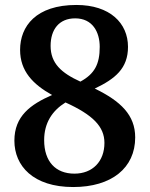

<svg xmlns="http://www.w3.org/2000/svg" viewBox="-20 -744 603 774"><path d="M275 10C430 10 525 -67 525 -190C525 -280 467 -336 362 -387C444 -426 496 -468 496 -555C496 -651 423 -724 288 -724C125 -724 61 -638 61 -543C61 -457 113 -404 190 -361C103 -323 38 -276 38 -177C38 -75 114 10 275 10ZM304 -415C227 -450 184 -489 184 -559C184 -625 218 -670 283 -670C353 -670 382 -615 382 -555C382 -485 361 -446 304 -415ZM280 -44C204 -44 158 -93 158 -179C158 -249 191 -298 244 -331C354 -281 401 -234 401 -168C401 -93 353 -44 280 -44Z"/></svg>

Font: Noto Serif Ethiopic SemiBold
Style: Regular
Weight: 600
Designer: Monotype Design Team
Foundry: Monotype Imaging Inc.
Version: Version 2.102